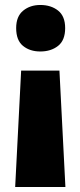

<svg xmlns="http://www.w3.org/2000/svg" viewBox="-20 -583 323 772"><path d="M242 -470Q242 -421 213.5 -398.5Q185 -376 142 -376Q100 -376 72.5 -398.5Q45 -421 45 -470Q45 -517 73 -540Q101 -563 142 -563Q185 -563 213.5 -540.5Q242 -518 242 -470ZM65 -299H219L243 169H41Z"/></svg>

Font: Noto Sans Gurmukhi UI SemiCondensed Black
Style: Regular
Weight: 900
Width: 4
Designer: Jelle Bosma - Monotype Design Team
Foundry: Monotype Imaging Inc.
Version: Version 2.004; ttfautohint (v1.8.4.7-5d5b)